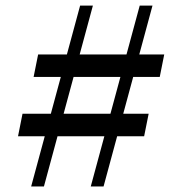

<svg xmlns="http://www.w3.org/2000/svg" viewBox="-20 -670 610 690"><path d="M92 0H137.9L313.8 -649.8H267.9L92 0ZM60.9 -261.2 44.8 -180.4H498L514.2 -261.2H60.9ZM554.1 -393.5 570.2 -474.2H117L100.8 -393.5H554.1ZM306.2 0H352.2L528 -649.8H482.1L306.2 0Z"/></svg>

Font: Source Serif Variable
Style: Italic
Weight: 389
Italic angle: -12°
Designer: Frank Grießhammer
Foundry: Adobe Systems Incorporated
Version: Version 3.001;hotconv 1.0.111;makeotfexe 2.5.65597